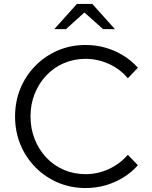

<svg xmlns="http://www.w3.org/2000/svg" viewBox="-20 -938 766 969"><path d="M412 11Q337 11 272.5 -16.5Q208 -44 159 -93.5Q110 -143 83 -208.5Q56 -274 56 -350Q56 -426 83 -491.5Q110 -557 159 -606.5Q208 -656 272.5 -683.5Q337 -711 412 -711Q464 -711 511.5 -697.5Q559 -684 601 -658.5Q643 -633 676 -596L625 -543Q586 -590 529.5 -615.5Q473 -641 412 -641Q353 -641 302 -619Q251 -597 213.5 -557Q176 -517 155 -464.5Q134 -412 134 -350Q134 -289 155 -236Q176 -183 213.5 -143Q251 -103 302 -81Q353 -59 412 -59Q473 -59 529.5 -85Q586 -111 625 -157L676 -104Q643 -67 601 -41.5Q559 -16 511.5 -2.5Q464 11 412 11ZM500 -791 406 -875 313 -791H254L368 -918H446L560 -791Z"/></svg>

Font: Red Hat Text VF
Style: Regular
Weight: 300
Designer: Pentagram, MCKL
Foundry: Pentagram, MCKL
Version: Version 1.023